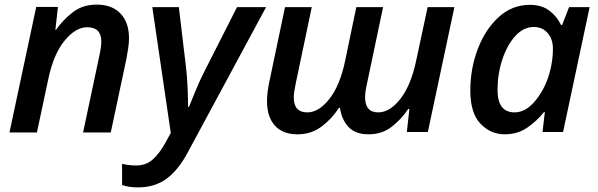

<svg xmlns="http://www.w3.org/2000/svg" viewBox="-20 -572 2592 832"><path d="M21 2H140L189 -228Q212 -338 260 -396Q308 -454 358 -454Q419 -454 419 -392Q419 -368 410 -328L340 2H460L528 -318Q532 -340 535.5 -363Q539 -386 539 -407Q539 -474 502.5 -513Q466 -552 399 -552Q338 -552 295 -518.5Q252 -485 222 -442H220L231 -542H137Z M579 240Q651 240 702.5 202Q754 164 796 84L1133 -541H1007L865 -261Q846 -224 827.5 -179Q809 -134 799 -109H795Q795 -140 793 -190Q791 -240 786 -281L755 -541H640L720 4L696 48Q671 93 642 119Q613 145 570 145Q539 145 509 138V230Q522 234 538 237Q554 240 579 240Z M1269 10Q1329 10 1374 -24Q1419 -58 1449 -105H1453Q1461 -52 1491 -21Q1521 10 1577 10Q1636 10 1678.5 -23.5Q1721 -57 1749 -100H1754L1743 0H1834L1949 -541H1833L1784 -312Q1761 -202 1715 -143.5Q1669 -85 1619 -85Q1562 -85 1562 -151Q1562 -174 1571 -213L1640 -541H1524L1475 -306Q1453 -201 1407 -143Q1361 -85 1312 -85Q1253 -85 1253 -149Q1253 -162 1255.5 -178Q1258 -194 1262 -213L1331 -541H1215L1148 -222Q1137 -172 1137 -134Q1137 -66 1171 -28Q1205 10 1269 10Z M2167 10Q2222 10 2263.5 -18Q2305 -46 2337 -86H2341L2331 0H2420L2535 -541H2446L2416 -464H2411Q2394 -500 2361 -525.5Q2328 -551 2276 -551Q2199 -551 2141 -498Q2083 -445 2050.5 -360Q2018 -275 2018 -180Q2018 -82 2062 -36Q2106 10 2167 10ZM2210 -85Q2136 -85 2136 -182Q2136 -251 2156.5 -313.5Q2177 -376 2212.5 -415.5Q2248 -455 2293 -455Q2331 -455 2353.5 -428.5Q2376 -402 2376 -361Q2376 -315 2365 -270Q2347 -195 2303.5 -140Q2260 -85 2210 -85Z"/></svg>

Font: Noto Sans UI Medium
Style: Italic
Weight: 500
Italic angle: -12°
Designer: Monotype Design Team
Foundry: Monotype Imaging Inc.
Version: Version 1.901